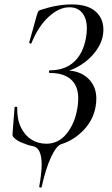

<svg xmlns="http://www.w3.org/2000/svg" viewBox="-20 -656 508 871"><path d="M84 -7Q60 -16 47 -28Q40 -34 38 -38Q36 -42 37 -51L46 -168Q47 -172 52.5 -172Q58 -172 58 -168Q57 -114 75.5 -77Q94 -40 124 -22Q154 -4 190 -4Q246 -4 283 -50.5Q320 -97 331 -166Q335 -187 335 -209Q335 -266 302 -295.5Q269 -325 206 -325Q202 -325 202 -331Q202 -337 206 -337Q275 -337 316.5 -376Q358 -415 370 -485Q374 -505 374 -526Q374 -572 353 -597.5Q332 -623 295 -623Q248 -623 201 -580Q154 -537 123 -461Q122 -458 119 -458Q117 -458 114.5 -460Q112 -462 113 -465L147 -587Q152 -602 154 -605Q156 -608 164 -611Q240 -636 305 -636Q377 -636 413 -604.5Q449 -573 449 -522Q449 -479 426 -441Q403 -403 367 -375.5Q331 -348 294 -336Q350 -331 383.5 -296.5Q417 -262 417 -208Q417 -192 414 -174Q404 -113 360 -66.5Q316 -20 258 -2Q236 5 212 56Q188 107 169 192Q169 195 164 195Q162 195 159.5 193.5Q157 192 158 190Q169 129 169 91Q169 14 129 7Q107 3 84 -7Z"/></svg>

Font: CormorantInfant-MediumItalic
Style: Italic
Weight: 500
Italic angle: -10°
Designer: Christian Thalmann (Catharsis Fonts)
Foundry: Catharsis Fonts
Version: Version 3.303